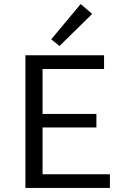

<svg xmlns="http://www.w3.org/2000/svg" viewBox="-20 -932 622 952"><path d="M275 -704 234 -737 380 -912 437 -863ZM525 -68V0H106V-658H496V-590H191V-367H458V-300H191V-68Z"/></svg>

Font: Ysabeau SC Medium
Style: Regular
Weight: 500
Designer: Christian Thalmann (Catharsis Fonts)
Version: Version 0.003